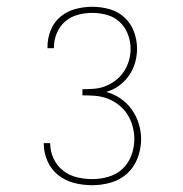

<svg xmlns="http://www.w3.org/2000/svg" viewBox="-20 -863 540 566"><path d="M252 -317Q225 -317 199 -323.5Q173 -330 152 -346.5Q131 -363 120 -388Q109 -413 109 -439V-441H128V-440Q128 -417 138 -395.5Q148 -374 166 -360Q184 -346 206.5 -340.5Q229 -335 252 -335Q276 -335 300 -342Q324 -349 341.5 -365.5Q359 -382 367.5 -405.5Q376 -429 376 -453Q376 -472 371 -490.5Q366 -509 356 -525Q346 -541 331 -553Q316 -565 298 -572Q280 -579 261 -580.5Q242 -582 223 -582V-600Q241 -600 258.5 -601.5Q276 -603 292 -609.5Q308 -616 322 -627Q336 -638 345.5 -652.5Q355 -667 360 -684Q365 -701 365 -719Q365 -741 357 -762Q349 -783 333 -798Q317 -813 295.5 -819Q274 -825 252 -825Q231 -825 210 -819.5Q189 -814 172.5 -800Q156 -786 147.5 -765.5Q139 -745 139 -724V-721H120V-725Q120 -750 129.5 -774Q139 -798 158.5 -814Q178 -830 202.5 -836.5Q227 -843 252 -843Q278 -843 303 -836Q328 -829 347 -811.5Q366 -794 375 -769.5Q384 -745 384 -719Q384 -698 378 -677.5Q372 -657 360 -640Q348 -623 331 -610.5Q314 -598 293 -592Q316 -586 335.5 -572.5Q355 -559 368.5 -540Q382 -521 389 -498.5Q396 -476 396 -453Q396 -425 386 -398Q376 -371 355.5 -352Q335 -333 307.5 -325Q280 -317 252 -317Z"/></svg>

Font: Iosevka Curly Slab Thin
Style: Regular
Weight: 100
Monospace: yes
Designer: Belleve Invis
Foundry: Belleve Invis
Version: Version 22.1.2; ttfautohint (v1.8.4)